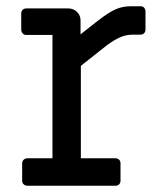

<svg xmlns="http://www.w3.org/2000/svg" viewBox="-20 -595 515 615"><path d="M68 0Q61 0 56 -4.5Q51 -9 51 -16V-72Q51 -79 56 -83.5Q61 -88 68 -88H148V-483H64Q57 -483 52.5 -488Q48 -493 48 -500V-552Q48 -559 52.5 -563.5Q57 -568 64 -568H199Q215 -568 226.5 -557Q238 -546 238 -530V-485L294 -529Q329 -556 351 -565.5Q373 -575 400 -575H430Q438 -575 442 -570Q446 -565 446 -558V-500Q446 -493 441.5 -488.5Q437 -484 430 -484H407Q391 -484 377 -480Q363 -476 344.5 -465Q326 -454 297 -430L239 -384V-88H350Q357 -88 361.5 -83.5Q366 -79 366 -72V-16Q366 -9 361.5 -4.5Q357 0 350 0Z"/></svg>

Font: Miriam Libre Medium
Style: Regular
Weight: 500
Version: Version 2.000